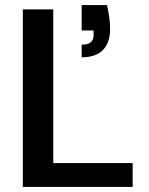

<svg xmlns="http://www.w3.org/2000/svg" viewBox="-20 -737 589 757"><path d="M70 0V-700H190V-94H503V0ZM302 -511V-561Q327 -561 338 -570.5Q349 -580 349 -599V-617H302V-717H402Q408 -689 411 -667.5Q414 -646 414 -623Q414 -568 385.5 -539.5Q357 -511 302 -511Z"/></svg>

Font: DM Sans 16pt SemiBold
Style: Regular
Weight: 600
Version: Version 4.004;gftools[0.9.30]